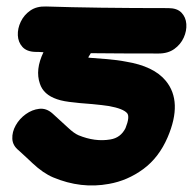

<svg xmlns="http://www.w3.org/2000/svg" viewBox="-20 -555 596 592"><path d="M316 12Q373 2 421.5 -33.5Q470 -69 497 -132Q544 -242 491 -306Q454 -351 368 -365Q343 -370 306 -373Q256 -377 255 -377L252 -378L260 -391Q349 -390 469 -390Q498 -390 517.5 -404Q537 -418 546.5 -439Q556 -460 554.5 -481Q553 -502 539.5 -516Q526 -530 499 -530Q272 -530 122 -535Q93 -536 73.5 -522.5Q54 -509 44 -488Q34 -467 35 -446Q36 -425 49 -410.5Q62 -396 88 -395Q101 -395 114 -394Q88 -340 103 -297Q114 -263 156 -249Q176 -242 210 -239Q213 -238 265 -234Q297 -231 316 -228Q360 -220 372 -206Q381 -195 367 -160Q352 -130 320 -125Q273 -117 222 -138Q208 -144 189 -162Q143 -204 142 -205Q123 -222 101 -219.5Q79 -217 59.5 -203Q40 -189 28.5 -168.5Q17 -148 18 -127Q19 -106 38 -91L63 -68Q78 -54 80 -52Q113 -21 144 -8Q230 28 316 12Z"/></svg>

Font: Balsamiq Sans
Style: Bold Italic
Weight: 700
Italic angle: -12°
Designer: Michael Angeles
Foundry: Balsamiq SRL
Version: Version 1.020; ttfautohint (v1.8.4.7-5d5b);gftools[0.9.26]